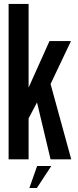

<svg xmlns="http://www.w3.org/2000/svg" viewBox="-20 -805 396 970"><path d="M23.5 0V-785H124.5V-362.5L230 -597.5H338.5L235.5 -380.5L340 0H235.5L167 -287.5L124.5 -207V0ZM128.4 144.9 167.6 33.6H239.1L166.2 144.9Z"/></svg>

Font: Anybody Condensed Medium
Style: Regular
Weight: 500
Width: 3
Designer: Tyler Finck
Foundry: Etcetera Type Company
Version: Version 1.010; ttfautohint (v1.8.3) -l 8 -r 50 -G 200 -x 14 